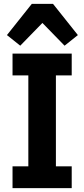

<svg xmlns="http://www.w3.org/2000/svg" viewBox="-20 -976 437 996"><path d="M45 0V-113H127V-585H45V-698H352V-585H270V-113H352V0ZM255 -956 384 -794 315 -739 200 -857 85 -739 16 -794 145 -956Z"/></svg>

Font: IBM Plex Sans Cond
Style: Bold
Weight: 700
Width: 3
Designer: Mike Abbink, Paul van der Laan, Pieter van Rosmalen
Foundry: Bold Monday
Version: Version 1.3